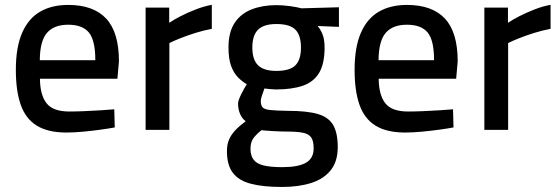

<svg xmlns="http://www.w3.org/2000/svg" viewBox="-20 -531 2288 785"><path d="M249.8 10.9Q175.1 10.5 130.1 -17.5Q85 -45.5 64.9 -102.2Q44.8 -159 44.8 -245.6Q44.8 -338.3 70.6 -397Q96.3 -455.7 144 -483.3Q191.7 -510.9 258.7 -510.9Q362 -510.9 414.2 -454.9Q466.3 -399 466.3 -279.7L460 -209H143.3Q143.9 -142.4 170.5 -108.7Q197 -75.1 263.3 -75.1Q291.8 -75.1 325.8 -76.6Q359.7 -78.1 392.1 -80.1Q424.5 -82.1 447.2 -84.1L449.2 -10Q425.2 -5.5 390.3 -0.7Q355.4 4.1 318.3 7.5Q281.2 10.9 249.8 10.9ZM142.7 -284.9H369.7Q369.7 -366.1 343.5 -398Q317.3 -429.9 258.7 -429.9Q200.7 -429.9 172 -396.6Q143.3 -363.2 142.7 -284.9Z M575.3 0V-500H671.8V-437.7Q690.2 -450.2 718.7 -464.9Q747.2 -479.5 780.7 -492.5Q814.1 -505.5 846 -511.3V-413.1Q812.5 -406.8 779.4 -396.5Q746.3 -386.2 718.5 -375.1Q690.7 -364.1 672.5 -355.1V0Z M1132.8 233.4Q1056.1 233.4 1006.4 220.5Q956.6 207.7 932.2 175.9Q907.8 144 907.8 86.9Q907.8 60.2 916.3 40.1Q924.7 20.1 941.8 1.8Q958.9 -16.4 984.7 -35.4Q970.2 -45.3 961.7 -64.8Q953.3 -84.4 953.3 -107.4Q953.3 -119.1 965.1 -143.5Q977 -167.9 988.9 -186.6Q969.7 -197.7 952.4 -215.4Q935.1 -233 924.6 -262.4Q914.2 -291.9 914.2 -336.7Q914.2 -399.9 939.4 -437.6Q964.6 -475.4 1009.1 -492.7Q1053.5 -510 1109.7 -510Q1135.5 -510 1165.1 -506Q1194.6 -502 1212.5 -497L1365.7 -501.3V-421.1L1278.4 -424.8Q1289.9 -412.2 1298.5 -391.1Q1307.1 -369.9 1307.1 -336.7Q1307.1 -270.1 1284.6 -232.8Q1262.1 -195.6 1217.7 -180.4Q1173.3 -165.2 1106.9 -165.2Q1099.7 -165.2 1084.2 -166.7Q1068.8 -168.2 1061.1 -169.2Q1056.6 -157.1 1051.4 -141.4Q1046.2 -125.6 1046.2 -118.6Q1046.2 -101.6 1052.9 -92.9Q1059.6 -84.2 1083.6 -81.3Q1107.6 -78.5 1158.1 -77.8Q1234.6 -77.8 1278.9 -65Q1323.2 -52.2 1342.1 -19.9Q1360.9 12.3 1360.9 70.6Q1360.9 129 1332.3 164.8Q1303.7 200.7 1252.6 217Q1201.5 233.4 1132.8 233.4ZM1133.8 152.4Q1199.2 152.4 1230.8 134.4Q1262.4 116.4 1262.4 75.6Q1262.4 44.7 1251.9 30.3Q1241.5 15.9 1217.1 11.4Q1192.7 6.9 1150.5 6.9Q1142.4 6.9 1127.9 6.4Q1113.4 5.9 1097.7 5.1Q1082.1 4.3 1068.8 3.1Q1055.6 2 1048.9 1.4Q1024.8 20.7 1014.4 36.6Q1004.1 52.4 1004.1 77.7Q1004.1 104 1016.1 120.9Q1028.1 137.8 1056.5 145.1Q1084.9 152.4 1133.8 152.4ZM1109.9 -241.1Q1165.1 -241.1 1187.8 -264Q1210.5 -286.8 1210.5 -336.7Q1210.5 -386.6 1187.8 -409.7Q1165.1 -432.8 1109.9 -432.8Q1058.7 -432.8 1035.2 -409.7Q1011.7 -386.6 1011.7 -336.7Q1011.7 -286.8 1035.2 -264Q1058.7 -241.1 1109.9 -241.1Z M1634.8 10.9Q1560.1 10.5 1515.1 -17.5Q1470 -45.5 1449.9 -102.2Q1429.8 -159 1429.8 -245.6Q1429.8 -338.3 1455.6 -397Q1481.3 -455.7 1529 -483.3Q1576.7 -510.9 1643.7 -510.9Q1747 -510.9 1799.2 -454.9Q1851.3 -399 1851.3 -279.7L1845 -209H1528.3Q1528.9 -142.4 1555.5 -108.7Q1582 -75.1 1648.3 -75.1Q1676.8 -75.1 1710.8 -76.6Q1744.7 -78.1 1777.1 -80.1Q1809.5 -82.1 1832.2 -84.1L1834.2 -10Q1810.2 -5.5 1775.3 -0.7Q1740.4 4.1 1703.3 7.5Q1666.2 10.9 1634.8 10.9ZM1527.7 -284.9H1754.7Q1754.7 -366.1 1728.5 -398Q1702.3 -429.9 1643.7 -429.9Q1585.7 -429.9 1557 -396.6Q1528.3 -363.2 1527.7 -284.9Z M1960.3 0V-500H2056.8V-437.7Q2075.2 -450.2 2103.7 -464.9Q2132.2 -479.5 2165.7 -492.5Q2199.1 -505.5 2231 -511.3V-413.1Q2197.5 -406.8 2164.4 -396.5Q2131.3 -386.2 2103.5 -375.1Q2075.7 -364.1 2057.5 -355.1V0Z"/></svg>

Font: TitilliumWeb ExtraLight
Style: Regular
Weight: 400
Designer: Mohamed Gaber, Accademia di Belle Arti di Urbino and others
Foundry: Kief Type Foundry, Accademia di Belle Arti di Urbino and others
Version: Version 3.000; ttfautohint (v1.8.2)